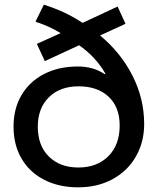

<svg xmlns="http://www.w3.org/2000/svg" viewBox="-20 -793 677 823"><path d="M38 -250Q38 -327 72 -385Q106 -443 168.5 -475.5Q231 -508 314 -508Q380 -508 429 -475L432 -477Q390 -550 319 -599L172 -531L138 -605L240 -651Q191 -681 132 -700L168 -773Q220 -756 257 -738.5Q294 -721 334 -695L484 -765L518 -691L409 -641Q498 -567 548 -468.5Q598 -370 598 -261Q598 -185 563 -123Q528 -61 463.5 -25.5Q399 10 315 10Q233 10 170 -22Q107 -54 72.5 -113Q38 -172 38 -250ZM493 -255Q493 -334 445.5 -378.5Q398 -423 317 -423Q237 -423 189.5 -376Q142 -329 142 -250Q142 -169 189.5 -122Q237 -75 316 -75Q396 -75 444.5 -123.5Q493 -172 493 -255Z"/></svg>

Font: Niramit Medium
Style: Regular
Weight: 500
Designer: Katatrad Aksorn Co.,Ltd.
Foundry: Cadson Demak Co.,Ltd.
Version: Version 1.000; ttfautohint (v1.6)